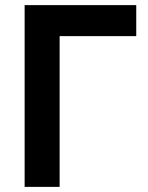

<svg xmlns="http://www.w3.org/2000/svg" viewBox="-20 -730 577 750"><path d="M76.2 0V-710H512.2V-588.9H212.9V0Z"/></svg>

Font: Rawline
Style: Bold
Weight: 700
Designer: Matt McInerney, Pablo Impallari, Rodrigo Fuenzalida
Foundry: Matt McInerney, Pablo Impallari, Rodrigo Fuenzalida
Version: Version 4.020;PS 004.020;hotconv 1.0.88;makeotf.lib2.5.64775